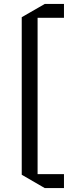

<svg xmlns="http://www.w3.org/2000/svg" viewBox="-20 -750 403 970"><path d="M169.9 -660.2V129.9H303.2V200.2H206.1L89.8 132.8V-663.1L206.1 -730H303.2V-660.2Z"/></svg>

Font: Quantico
Style: Regular
Weight: 400
Designer: Matt Desmond
Foundry: MADtype
Version: Version 2.002